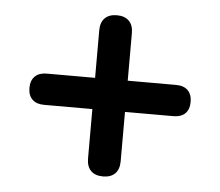

<svg xmlns="http://www.w3.org/2000/svg" viewBox="-43 -639 685 599"><g transform="rotate(5 300.0 -339.5)"><path d="M248.9 -139.7V-294.1H97.5Q73.7 -294.1 60.7 -306.8Q47.6 -319.5 47.6 -342.9Q47.6 -366.3 60.7 -379.1Q73.7 -391.9 97.5 -391.9H248.9V-541.1Q248.9 -565.7 262.2 -579Q275.5 -592.4 300 -592.4Q324.5 -592.4 337.8 -579Q351.1 -565.7 351.1 -541.1V-391.9H502.5Q526.7 -391.9 539.6 -379.1Q552.4 -366.3 552.4 -343Q552.4 -319.5 539.6 -306.8Q526.7 -294.1 502.5 -294.1H351.1V-139.7Q351.1 -114.3 337.8 -100.9Q324.5 -87.6 300 -87.6Q275.5 -87.6 262.2 -100.9Q248.9 -114.3 248.9 -139.7Z"/></g></svg>

Font: SN Pro Thin
Style: Regular
Weight: 200
Designer: Tobias Whetton
Foundry: Supernotes
Version: Version 1.003;Glyphs 3.3 (3324)